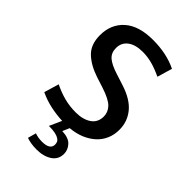

<svg xmlns="http://www.w3.org/2000/svg" viewBox="-255 -725 1025 1025"><g transform="rotate(45 257.5 -213.0)"><path d="M262 -640Q365 -640 442 -602L417 -517Q375 -537 339.5 -546.5Q304 -556 268 -556Q214 -556 183 -533Q152 -510 152 -469Q152 -433 176 -412Q200 -391 254 -374L316 -354Q398 -328 436 -281.5Q474 -235 474 -174Q474 -136 460.5 -104.5Q447 -73 421.5 -49.5Q396 -26 360.5 -11Q325 4 280 8L263 47Q313 49 334.5 73Q356 97 356 126Q356 169 321.5 191.5Q287 214 235 214Q212 214 191.5 210.5Q171 207 159 202L172 155Q197 164 226 164Q287 164 287 125Q287 116 283.5 107.5Q280 99 269.5 92.5Q259 86 241 82Q223 78 193 78L224 9Q179 7 134.5 -2.5Q90 -12 48 -32L73 -116Q116 -95 157 -84.5Q198 -74 243 -74Q297 -74 331 -97Q365 -120 365 -165Q365 -197 341.5 -222Q318 -247 250 -269L191 -288Q122 -311 82.5 -349.5Q43 -388 43 -457Q43 -540 99 -590Q155 -640 262 -640Z"/></g></svg>

Font: Ek Mukta Medium
Style: Regular
Weight: 500
Designer: Girish Dalvi and Yashodeep Gholap
Foundry: Ek Type
Version: Version 2.538;PS 1.002;hotconv 16.6.51;makeotf.lib2.5.65220;